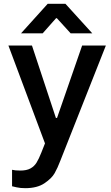

<svg xmlns="http://www.w3.org/2000/svg" viewBox="-20 -766 582 1003"><path d="M112 217Q86 217 66.5 212.5Q47 208 43 207V121Q59 125 86 125Q119 125 139 114Q159 103 171 83.5Q183 64 196 31L215 -17L24 -528H147L272 -150H278L409 -528H533L295 74Q281 111 265.5 138.5Q250 166 212 191.5Q174 217 112 217ZM229 -746H322L462 -592H349L277 -671H273L203 -592H90Z"/></svg>

Font: Be Vietnam SemiBold
Style: Regular
Weight: 600
Designer: Gabriel Lam
Foundry: TypeRant
Version: Version 4.000